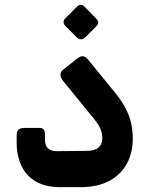

<svg xmlns="http://www.w3.org/2000/svg" viewBox="-20 -769 611 794"><path d="M230 5Q168 5 128 -18.5Q88 -42 68.5 -83.5Q49 -125 49 -177V-212Q49 -226 56.5 -233Q64 -240 82 -240H144Q155 -240 160.5 -233.5Q166 -227 166 -214V-190Q166 -167 178.5 -155.5Q191 -144 216 -144L335 -145Q372 -145 387.5 -159Q403 -173 403 -196Q403 -215 396.5 -233Q390 -251 370 -276L241 -434Q230 -448 230 -460Q230 -472 240 -480L298 -526Q312 -537 322.5 -536.5Q333 -536 344 -523L445 -399Q475 -364 493.5 -332Q512 -300 520.5 -267Q529 -234 529 -195Q529 -137 504.5 -92Q480 -47 433 -21.5Q386 4 317 5ZM330 -612Q324 -606 314.5 -606.5Q305 -607 299 -613L250 -662Q243 -669 243 -678Q243 -687 250 -693L299 -742Q305 -749 314 -749Q323 -749 329 -742L377 -693Q394 -676 379 -661Z"/></svg>

Font: Rubik SemiBold
Style: Regular
Weight: 600
Designer: Hubert and Fischer
Foundry: Hubert and Fischer
Version: Version 2.300;gftools[0.9.30]